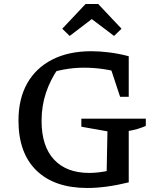

<svg xmlns="http://www.w3.org/2000/svg" viewBox="-20 -927 779 956"><path d="M415 9Q251 9 161.5 -78Q72 -165 72 -327Q72 -435 115.5 -512Q159 -589 240.5 -630.5Q322 -672 435 -672Q476 -672 524 -666Q572 -660 621 -647L588 -563Q542 -576 494.5 -583Q447 -590 398 -590Q347 -590 296 -580.5Q245 -571 197 -552L271 -588Q230 -529 208.5 -464Q187 -399 187 -325Q187 -199 249 -132.5Q311 -66 424 -66Q461 -66 502.5 -73.5Q544 -81 591 -96L621 -19Q564 -5 512 2Q460 9 415 9ZM510 -19 515 -273 385 -296V-336H706V-300Q688 -292 666.5 -285.5Q645 -279 621 -275V-19ZM578 -445 511 -648 621 -647V-445ZM469 -907 585 -784 548 -748 437 -832 327 -748 290 -784 406 -907Z"/></svg>

Font: Piazzolla Thin SemiBold
Style: Regular
Weight: 600
Version: Version 2.005